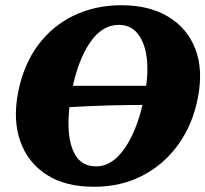

<svg xmlns="http://www.w3.org/2000/svg" viewBox="-20 -705 785 734"><path d="M339 9Q229 9 157.5 -37.5Q86 -84 57.5 -165Q29 -246 49 -351Q70 -458 125.5 -532.5Q181 -607 263 -646Q345 -685 444 -685Q551 -685 623.5 -641Q696 -597 726.5 -518.5Q757 -440 737 -334Q718 -232 663 -154.5Q608 -77 525.5 -34Q443 9 339 9ZM348 -69Q392 -69 428.5 -104.5Q465 -140 492.5 -204Q520 -268 535 -353Q548 -425 541 -483Q534 -541 507 -575.5Q480 -610 434 -610Q370 -610 323.5 -541.5Q277 -473 254 -355Q239 -275 242.5 -210Q246 -145 271.5 -107Q297 -69 348 -69ZM220 -294V-377H563V-304Q514 -304 474 -303.5Q434 -303 396 -302Q358 -301 315.5 -299Q273 -297 220 -294Z"/></svg>

Font: Vollkorn Black
Style: Italic
Weight: 900
Italic angle: -11°
Designer: Friedrich Althausen
Foundry: Friedrich Althausen
Version: Version 5.000; ttfautohint (v1.8.3)